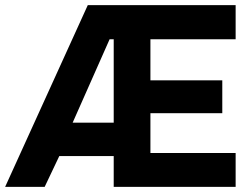

<svg xmlns="http://www.w3.org/2000/svg" viewBox="-20 -728 974 748"><path d="M0 0 322 -708H898V-575H566V-415H846V-287H566V-132H898V0H423V-120H211L154 0ZM263 -250H423V-575H407Z"/></svg>

Font: Onest
Style: Bold
Weight: 700
Designer: Dmitri Voloshin, Andrey Kudryavtsev
Foundry: Dmitri Voloshin, Andrey Kudryavtsev
Version: Version 1.000;gftools[0.9.33]